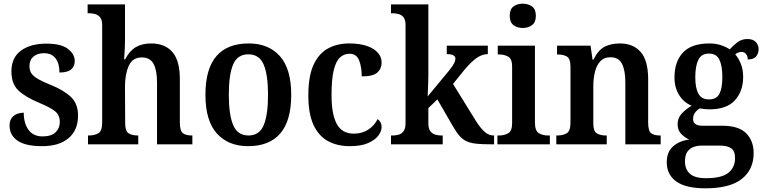

<svg xmlns="http://www.w3.org/2000/svg" viewBox="-20 -784 4147 1043"><path d="M209 10Q118 10 75 -20Q32 -50 32 -101Q32 -129 44.5 -144.5Q57 -160 75 -166Q93 -172 109 -172Q109 -114 135 -78.5Q161 -43 211 -43Q259 -43 282 -65.5Q305 -88 305 -122Q305 -157 281 -178Q257 -199 194 -225Q117 -257 79.5 -293Q42 -329 42 -396Q42 -471 94 -509Q146 -547 232 -547Q312 -547 349 -518.5Q386 -490 386 -453Q386 -423 366 -406.5Q346 -390 303 -390Q303 -440 281.5 -467.5Q260 -495 219 -495Q183 -495 161.5 -476.5Q140 -458 140 -425Q140 -401 151 -385Q162 -369 188 -354Q214 -339 260 -321Q328 -293 366 -256.5Q404 -220 404 -156Q404 -77 352.5 -33.5Q301 10 209 10Z M458 0V-48H463Q493 -48 514 -60Q535 -72 535 -118V-648Q535 -676 524 -689.5Q513 -703 497 -707.5Q481 -712 466 -712H456V-760H659V-567Q659 -546 658 -522.5Q657 -499 655.5 -482Q654 -465 654 -462H660Q683 -507 717 -527.5Q751 -548 801 -548Q876 -548 916.5 -501.5Q957 -455 957 -353V-119Q957 -72 974 -60Q991 -48 1022 -48H1025V0H833V-337Q833 -401 814.5 -436.5Q796 -472 750 -472Q700 -472 679.5 -426.5Q659 -381 659 -314L660 -114Q660 -71 679 -59.5Q698 -48 729 -48H731V0Z M1328 10Q1220 10 1158 -59Q1096 -128 1096 -269Q1096 -410 1155.5 -479Q1215 -548 1331 -548Q1439 -548 1500.5 -479Q1562 -410 1562 -269Q1562 -128 1502.5 -59Q1443 10 1328 10ZM1330 -48Q1389 -48 1412.5 -104Q1436 -160 1436 -269Q1436 -379 1412 -434Q1388 -489 1329 -489Q1270 -489 1246.5 -434Q1223 -379 1223 -269Q1223 -160 1247 -104Q1271 -48 1330 -48Z M1880 10Q1813 10 1762.5 -17Q1712 -44 1683.5 -104.5Q1655 -165 1655 -265Q1655 -373 1684.5 -434.5Q1714 -496 1764 -522Q1814 -548 1876 -548Q1958 -548 2005.5 -519.5Q2053 -491 2053 -444Q2053 -411 2030 -390Q2007 -369 1945 -369Q1945 -419 1931 -455.5Q1917 -492 1879 -492Q1849 -492 1827 -472Q1805 -452 1793 -403Q1781 -354 1781 -266Q1781 -163 1809.5 -110.5Q1838 -58 1902 -58Q1948 -58 1981.5 -80.5Q2015 -103 2031 -137Q2053 -122 2053 -94Q2053 -71 2035 -47Q2017 -23 1979 -6.5Q1941 10 1880 10Z M2104 0V-48H2114Q2130 -48 2146 -52.5Q2162 -57 2172.5 -71.5Q2183 -86 2183 -116V-648Q2183 -676 2172.5 -689.5Q2162 -703 2146 -707.5Q2130 -712 2114 -712H2104V-760H2307V-375Q2307 -357 2306 -330.5Q2305 -304 2304 -282.5Q2303 -261 2303 -260L2419 -400Q2440 -426 2447 -440.5Q2454 -455 2454 -465Q2454 -490 2407 -490V-536H2630V-490Q2598 -490 2567 -467.5Q2536 -445 2500 -401L2441 -328L2564 -129Q2589 -89 2612 -68.5Q2635 -48 2661 -48H2664V0H2651Q2603 0 2571 -3Q2539 -6 2517 -15.5Q2495 -25 2477.5 -44.5Q2460 -64 2441 -97L2356 -244L2307 -197V-114Q2307 -85 2318 -71Q2329 -57 2345 -52.5Q2361 -48 2376 -48H2385V0Z M2820 -632Q2790 -632 2769.5 -647.5Q2749 -663 2749 -698Q2749 -734 2769.5 -749Q2790 -764 2820 -764Q2849 -764 2870 -749Q2891 -734 2891 -698Q2891 -663 2870 -647.5Q2849 -632 2820 -632ZM2682 0V-48H2693Q2719 -48 2740.5 -60Q2762 -72 2762 -115V-422Q2762 -464 2741 -476Q2720 -488 2694 -488H2684V-536H2886V-118Q2886 -73 2907.5 -60.5Q2929 -48 2955 -48H2967V0Z M3002 0V-48H3007Q3038 -48 3058.5 -60Q3079 -72 3079 -118V-422Q3079 -465 3060 -476.5Q3041 -488 3010 -488H3006V-536H3188L3199 -460H3204Q3230 -513 3265 -530.5Q3300 -548 3347 -548Q3420 -548 3460.5 -501.5Q3501 -455 3501 -353V-119Q3501 -72 3517.5 -60Q3534 -48 3565 -48H3569V0H3377V-337Q3377 -401 3359 -437Q3341 -473 3296 -473Q3261 -473 3240.5 -450.5Q3220 -428 3211.5 -392Q3203 -356 3203 -314V-114Q3203 -71 3222 -59.5Q3241 -48 3272 -48H3276V0Z M3812 239Q3706 239 3654 202Q3602 165 3602 97Q3602 42 3636 11.5Q3670 -19 3724 -26Q3701 -36 3681 -56Q3661 -76 3661 -110Q3661 -142 3682 -165.5Q3703 -189 3737 -210Q3696 -226 3670 -266.5Q3644 -307 3644 -363Q3644 -450 3690.5 -499Q3737 -548 3834 -548Q3868 -548 3896.5 -538.5Q3925 -529 3944 -516Q3963 -537 3986 -554.5Q4009 -572 4040 -572Q4071 -572 4086 -555.5Q4101 -539 4101 -517Q4101 -495 4088 -478Q4075 -461 4042 -461Q4042 -479 4032.5 -490.5Q4023 -502 4009 -502Q3999 -502 3990 -498.5Q3981 -495 3974 -489Q3992 -468 4004.5 -437.5Q4017 -407 4017 -365Q4017 -289 3972.5 -239.5Q3928 -190 3834 -190Q3823 -190 3806.5 -191.5Q3790 -193 3781 -195Q3767 -187 3756 -172.5Q3745 -158 3745 -138Q3745 -101 3796 -101H3903Q3993 -101 4033.5 -60Q4074 -19 4074 48Q4074 137 4009.5 188Q3945 239 3812 239ZM3831 -244Q3873 -244 3888.5 -275Q3904 -306 3904 -365Q3904 -426 3888 -459.5Q3872 -493 3831 -493Q3790 -493 3773.5 -459Q3757 -425 3757 -364Q3757 -306 3774 -275Q3791 -244 3831 -244ZM3814 184Q3901 184 3937 154.5Q3973 125 3973 75Q3973 37 3952.5 22Q3932 7 3892 7H3790Q3769 7 3748.5 14Q3728 21 3714.5 39.5Q3701 58 3701 93Q3701 136 3728 160Q3755 184 3814 184Z"/></svg>

Font: Noto Serif Bengali SemiCondensed SemiBold
Style: Regular
Weight: 600
Width: 4
Designer: Juan Bruce, Universal Thirst, Indian Type Foundry and the Monotype Design Team.
Foundry: Monotype Imaging Inc.
Version: Version 2.003; ttfautohint (v1.8.4.7-5d5b)